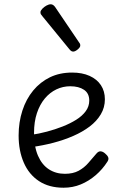

<svg xmlns="http://www.w3.org/2000/svg" viewBox="-20 -858 566 897"><path d="M277 19Q209 19 162 -12Q115 -43 91 -98.5Q67 -154 67 -225Q67 -287 84.5 -341Q102 -395 135 -435Q168 -475 213.5 -497Q259 -519 317 -519Q364 -519 398.5 -503.5Q433 -488 451.5 -460Q470 -432 470 -394Q470 -356 451 -324Q432 -292 399 -267Q366 -242 322.5 -223Q279 -204 229.5 -191Q180 -178 128 -171L126 -228Q161 -233 199 -243Q237 -253 272.5 -267Q308 -281 336 -298.5Q364 -316 380.5 -338.5Q397 -361 397 -388Q397 -422 372.5 -438.5Q348 -455 308 -455Q274 -455 243.5 -440.5Q213 -426 189.5 -398Q166 -370 152.5 -329.5Q139 -289 139 -237Q139 -173 157.5 -130.5Q176 -88 208.5 -67Q241 -46 283 -46Q321 -46 347 -60Q373 -74 392.5 -96.5Q412 -119 430 -140Q440 -152 450.5 -151Q461 -150 471 -141Q482 -132 485.5 -123Q489 -114 482 -103Q459 -67 427 -39.5Q395 -12 357.5 3.5Q320 19 277 19ZM322 -617Q318 -617 314 -619Q310 -621 305 -627L179 -781Q173 -788 171 -791.5Q169 -795 169 -801Q169 -808 177.5 -817Q186 -826 197 -832Q208 -838 217 -838Q228 -838 237 -826L350 -659Q354 -654 354.5 -651Q355 -648 355 -645Q355 -637 343 -627Q331 -617 322 -617Z"/></svg>

Font: Playwrite GB S Light
Style: Regular
Weight: 300
Designer: Veronika Burian, José Scaglione
Foundry: TypeTogether
Version: Version 1.002